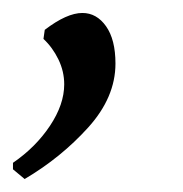

<svg xmlns="http://www.w3.org/2000/svg" viewBox="-34 -119 282 296"><path d="M93 -99Q115 -99 129.5 -78.5Q144 -58 144 -21Q144 31 102 77.5Q60 124 4 157L-14 142V132Q21 108 43 75Q65 42 65 11Q65 -9 56 -27.5Q47 -46 33 -59L35 -73Q69 -99 93 -99Z"/></svg>

Font: Alegreya SC
Style: Italic
Weight: 400
Italic angle: -7°
Designer: Juan Pablo del Peral
Foundry: Huerta Tipografica
Version: Version 2.007; ttfautohint (v1.6)